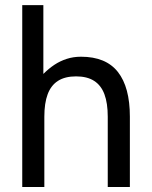

<svg xmlns="http://www.w3.org/2000/svg" viewBox="-20 -743 604 763"><path d="M408.2 0H496.1V-279.3Q496.1 -396.5 448.5 -457Q400.9 -517.6 301.8 -517.6Q271.5 -517.6 245.1 -509Q218.8 -500.5 196 -485.4Q173.3 -470.2 152.3 -449.2V-722.7H68.4V0H156.2V-279.3Q156.2 -333 169.4 -368.4Q182.6 -403.8 210.4 -421.6Q238.3 -439.5 282.2 -439.5Q326.2 -439.5 354 -421.6Q381.8 -403.8 395 -368.4Q408.2 -333 408.2 -279.3Z"/></svg>

Font: Giphurs SC
Style: Regular
Weight: 400
Version: Version 0.920